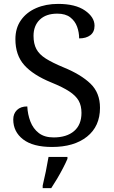

<svg xmlns="http://www.w3.org/2000/svg" viewBox="-20 -744 584 985"><path d="M247 10Q149 10 98.5 -29Q48 -68 48 -131Q48 -161 67 -179.5Q86 -198 120 -198Q122 -157 136 -120.5Q150 -84 179 -61.5Q208 -39 255 -39Q322 -39 360 -71.5Q398 -104 398 -165Q398 -202 383.5 -227.5Q369 -253 335.5 -275Q302 -297 243 -321Q150 -359 104.5 -410Q59 -461 59 -543Q59 -600 87.5 -640.5Q116 -681 165.5 -702.5Q215 -724 278 -724Q367 -724 416 -690Q465 -656 465 -612Q465 -580 443.5 -563.5Q422 -547 386 -547Q386 -578 375.5 -607Q365 -636 340.5 -655Q316 -674 274 -674Q216 -674 184 -643Q152 -612 152 -560Q152 -520 166.5 -492.5Q181 -465 215 -443.5Q249 -422 307 -398Q395 -362 444 -315Q493 -268 493 -191Q493 -96 426.5 -43Q360 10 247 10ZM199 208Q207 175 215 136Q223 97 229 61H326V71Q317 92 303 119Q289 146 273 173Q257 200 243 221H199Z"/></svg>

Font: Noto Serif Makasar
Style: Regular
Weight: 400
Designer: Sérgio Martins
Version: Version 1.001; ttfautohint (v1.8.4.7-5d5b)